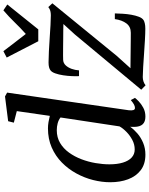

<svg xmlns="http://www.w3.org/2000/svg" viewBox="106 -972 878 1131"><g transform="rotate(-90 545.5 -407.0)"><path d="M461 -87.5Q459 -69.5 462.2 -60.5Q465.5 -51.5 474.5 -51.5Q484 -51.5 494.8 -57.2Q505.5 -63 521 -76L534 -51.5Q529 -44.5 514 -29.8Q499 -15 476 -2.5Q453 10 423.5 10Q393.5 10 378.5 -6Q363.5 -22 363 -55.5L363.5 -79.5Q348.5 -58 324.5 -37.2Q300.5 -16.5 268.8 -3.2Q237 10 199.5 10Q144 10 108 -17.5Q72 -45 54.5 -91.8Q37 -138.5 37 -197Q37 -246.5 50 -298Q63 -349.5 89 -397Q115 -444.5 153.2 -482.2Q191.5 -520 242 -542Q292.5 -564 354.5 -564Q372 -564 391.5 -560.8Q411 -557.5 428 -553L456 -747.5L388 -765L396.5 -798.5L542.5 -817L565 -804.5ZM418.5 -490Q404 -501.5 384.2 -506.8Q364.5 -512 343.5 -512Q301 -512 268.2 -492.5Q235.5 -473 211.8 -440.2Q188 -407.5 172.5 -366.8Q157 -326 149.8 -283.2Q142.5 -240.5 142.5 -202Q142.5 -155.5 152.8 -122.2Q163 -89 182.5 -71Q202 -53 230 -53Q259.5 -53 286 -67Q312.5 -81 333.5 -101.5Q354.5 -122 366 -142.5ZM969 -473Q956.5 -473.5 933.2 -473.8Q910 -474 882.5 -474.2Q855 -474.5 828.8 -474.8Q802.5 -475 783 -475Q763.5 -475 757.5 -474.5Q738.5 -473.5 725.5 -459.5Q712.5 -445.5 705 -424.8Q697.5 -404 696 -381H662Q661 -397 662 -422.2Q663 -447.5 667 -474Q671 -500.5 678.5 -521.5Q686 -542.5 697.5 -550Q703.5 -554.5 714.2 -557.5Q725 -560.5 743 -560.5Q770.5 -560.5 808.2 -558.5Q846 -556.5 886.5 -553.8Q927 -551 962.8 -549Q998.5 -547 1020.5 -547Q1034 -547 1046 -550Q1058 -553 1069 -562L1091 -538L782 -159.5L708.5 -78Q729 -78 758.8 -77.5Q788.5 -77 820.2 -76.8Q852 -76.5 878.2 -76.2Q904.5 -76 917.5 -76Q953 -76 972.5 -101.8Q992 -127.5 998 -170H1031.5Q1031 -149.5 1029.5 -123.5Q1028 -97.5 1023.5 -72.5Q1019 -47.5 1011.5 -28Q1004 -8.5 991.5 -0.5Q985 3.5 972.5 6.5Q960 9.5 941.5 9.5Q914 9.5 874.5 7.2Q835 5 793.2 2Q751.5 -1 715.2 -3.2Q679 -5.5 657 -5.5Q644 -5.5 631.2 -1.5Q618.5 2.5 608 11L582 -14.5L907.5 -405.5ZM867.5 -621 771.5 -807 809 -826.5Q833.5 -794 859 -761Q884.5 -728 910.5 -694.5Q947.5 -727.5 979.2 -760.5Q1011 -793.5 1049.5 -826.5L1084 -803.5L937.5 -621Z"/></g></svg>

Font: Merriweather 28pt
Style: Italic
Weight: 400
Italic angle: -7.8°
Version: Version 2.101